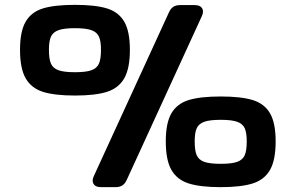

<svg xmlns="http://www.w3.org/2000/svg" viewBox="-20 -771 1218 791"><path d="M721.7 -750H782.1Q804.6 -750 812.6 -737.1Q820.7 -724.1 811.4 -704.1L501.9 -29.3Q495 -14.2 484 -7.1Q473 0 456.4 0H396Q373.5 0 365.5 -12.9Q357.4 -25.9 366.7 -45.9L676.3 -720.7Q683.1 -735.8 694.1 -742.9Q705.1 -750 721.7 -750ZM62.5 -565.9Q62.5 -641.7 85.6 -681.5Q108.8 -721.4 156.5 -736.2Q204.3 -751 288.8 -751Q373 -751 420.9 -736.2Q468.8 -721.4 492 -681.5Q515.1 -641.7 515.1 -565.9Q515.1 -489.2 492 -448.6Q468.8 -408 420.9 -392.7Q372.9 -377.4 288.8 -377.4Q204.7 -377.4 156.7 -392.7Q108.8 -408 85.6 -448.6Q62.5 -489.2 62.5 -565.9ZM288.8 -654.9Q243.7 -654.9 220.9 -646.7Q198.2 -638.5 189.9 -620Q181.6 -601.6 181.6 -565.9Q181.6 -528 189.9 -509Q198.2 -489.9 220.7 -481.7Q243.2 -473.5 288.8 -473.5Q334.5 -473.5 356.9 -481.7Q379.4 -489.9 387.7 -509Q396 -528 396 -565.9Q396 -601.6 387.7 -620Q379.4 -638.5 356.8 -646.7Q334.2 -654.9 288.8 -654.9ZM663 -188.5Q663 -264.3 686.1 -304.1Q709.3 -343.9 757 -358.7Q804.8 -373.5 889.3 -373.5Q973.5 -373.5 1021.4 -358.7Q1069.3 -343.9 1092.5 -304.1Q1115.6 -264.3 1115.6 -188.5Q1115.6 -111.7 1092.5 -71.1Q1069.3 -30.6 1021.4 -15.3Q973.4 0 889.3 0Q805.2 0 757.2 -15.3Q709.3 -30.6 686.1 -71.1Q663 -111.7 663 -188.5ZM889.3 -277.4Q844.1 -277.4 821.4 -269.2Q798.7 -261 790.4 -242.6Q782.1 -224.1 782.1 -188.5Q782.1 -150.6 790.4 -131.5Q798.7 -112.5 821.2 -104.3Q843.7 -96.1 889.3 -96.1Q935 -96.1 957.4 -104.3Q979.9 -112.5 988.2 -131.5Q996.5 -150.6 996.5 -188.5Q996.5 -224.1 988.2 -242.6Q979.9 -261 957.3 -269.2Q934.7 -277.4 889.3 -277.4Z"/></svg>

Font: Gyrochrome
Style: Regular
Weight: 400
Designer: David Moles
Foundry: David Moles
Version: Version 1.005;Glyphs 3.2.3 (3260)